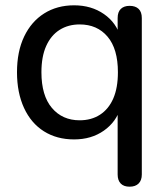

<svg xmlns="http://www.w3.org/2000/svg" viewBox="-20 -516 627 723"><path d="M468 187Q446 187 434.5 175Q423 163 423 141V-111H434Q418 -57 371 -24Q324 9 259 9Q194 9 145.5 -21.5Q97 -52 70.5 -109.5Q44 -167 44 -244Q44 -322 71 -378.5Q98 -435 146.5 -465.5Q195 -496 259 -496Q324 -496 371.5 -463Q419 -430 434 -375L423 -357V-448Q423 -471 435 -482.5Q447 -494 468 -494Q490 -494 502 -482.5Q514 -471 514 -448V141Q514 163 502 175Q490 187 468 187ZM280 -63Q324 -63 356.5 -84Q389 -105 406.5 -145Q424 -185 424 -244Q424 -332 385 -378Q346 -424 280 -424Q237 -424 204.5 -403.5Q172 -383 154 -343Q136 -303 136 -244Q136 -156 175.5 -109.5Q215 -63 280 -63Z"/></svg>

Font: Nunito ExtraLight Medium
Style: Regular
Weight: 500
Version: Version 3.602